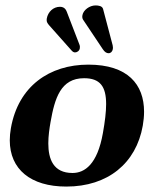

<svg xmlns="http://www.w3.org/2000/svg" viewBox="-20 -677 606 707"><path d="M20.1 -205C17.4 -189.4 16 -174.6 16 -160.4C16 -53.9 92.6 10 224.2 10C377.2 10 481.3 -75.8 505.7 -214C508.8 -231.8 510.5 -249.1 510.5 -265.6C510.5 -366 450.5 -439 305.4 -439C162.4 -439 47.4 -360 20.1 -205ZM289.5 -389C348.5 -389 370.8 -358.7 370.8 -293.8C370.8 -265.1 366.5 -229.6 358.9 -187C338.7 -72 292 -40 247 -40C176 -40 157.9 -91.7 157.9 -149.1C157.9 -175.7 161.9 -203.6 166.2 -228C181.5 -315 203.5 -389 289.5 -389ZM152.3 -609C156.6 -633 175.9 -652 200.9 -652C219.9 -652 224.3 -637 225.8 -634L272.4 -513C274.5 -508 274.7 -503 273.9 -499C272.4 -490 264.3 -484 256.3 -484C251.3 -484 246.8 -487 242.7 -492L160.9 -584C155.5 -590.6 151.8 -595.1 151.8 -603.2C151.8 -604.9 152 -606.8 152.3 -609ZM283.5 -621C286.8 -640 309.8 -657 331.8 -657C342.8 -657 356.5 -655 359.5 -644L394.9 -510C395.5 -507.1 395.9 -504.1 395.9 -501.4C395.9 -499.5 395.7 -497.6 395.4 -496C393.8 -487 387.8 -481 379.8 -481C372.8 -481 365.5 -485 358.4 -496L285.6 -605C283.6 -608.2 282.9 -611.9 282.9 -615.4C282.9 -617.3 283.1 -619.2 283.5 -621Z"/></svg>

Font: Linux Biolinum O 
Style: Bold Italic
Weight: 700
Designer: Philipp H. Poll
Foundry: Philipp H. Poll
Version: Version 1.3.2